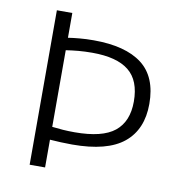

<svg xmlns="http://www.w3.org/2000/svg" viewBox="-71 -662 691 729"><g transform="rotate(10 275.0 -298.0)"><path d="M90.5 0V-595.5H150V-500Q169.5 -503 194 -505.2Q218.5 -507.5 248.5 -507.5Q371 -507.5 434.5 -459Q498 -410.5 498 -306Q498 -207.5 434.5 -155.5Q371 -103.5 236 -103.5Q213.5 -103.5 192.2 -104.5Q171 -105.5 150 -107V0ZM237 -151Q343.5 -151 391 -189.2Q438.5 -227.5 438.5 -304.5Q438.5 -386 392.2 -423Q346 -460 251.5 -460Q223 -460 198 -457.8Q173 -455.5 150 -452V-156.5Q171 -154 192 -152.5Q213 -151 237 -151Z"/></g></svg>

Font: Encode Sans SC Condensed Thin Light
Style: Regular
Weight: 300
Version: Version 3.002